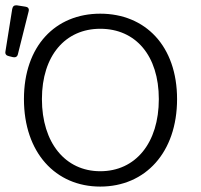

<svg xmlns="http://www.w3.org/2000/svg" viewBox="-39 -688 753 720"><path d="M6.8 -654.3 -18.6 -495.1C-20.5 -485.4 -15.6 -479.5 -5.9 -477.5L9.8 -473.6C19.5 -471.7 26.4 -475.6 28.3 -485.4L68.4 -645.5C71.3 -656.2 65.4 -662.1 55.7 -663.1L24.4 -668C14.6 -668.9 8.8 -665 6.8 -654.3ZM50.8 -316.4C50.8 -116.2 168.9 11.7 336.9 11.7C505.9 11.7 625 -116.2 625 -316.4C625 -515.6 505.9 -636.7 336.9 -636.7C168.9 -636.7 50.8 -515.6 50.8 -316.4ZM556.6 -316.4C556.6 -152.3 469.7 -45.9 336.9 -45.9C206.1 -45.9 118.2 -152.3 118.2 -316.4C118.2 -479.5 206.1 -580.1 336.9 -580.1C469.7 -580.1 556.6 -479.5 556.6 -316.4Z"/></svg>

Font: Ed Sans Neue Light
Style: Regular
Weight: 300
Designer: Stephen Hutchings
Version: Version 1.004;PS 001.004;hotconv 1.0.88;makeotf.lib2.5.64775